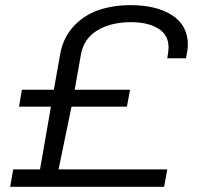

<svg xmlns="http://www.w3.org/2000/svg" viewBox="-20 -718 762 738"><path d="M19 0 30.8 -66.9H133.8L175.8 -308.1H53.2L64 -373H187L210.9 -507.8Q221.7 -571.3 261.2 -615Q300.8 -658.7 356.9 -678.5Q413.1 -698.2 481.9 -698.2Q581.5 -698.2 641.8 -659.2Q702.1 -620.1 702.1 -545.9Q702.1 -527.8 694.8 -494.1H623Q627.9 -522.9 627.9 -535.2Q627.9 -584.5 587.9 -608.6Q547.9 -632.8 483.9 -632.8Q406.7 -632.8 354.2 -601.3Q301.8 -569.8 291 -507.8L267.1 -373H480L467.8 -308.1H254.9L205.1 -66.9H623L610.8 0Z"/></svg>

Font: Archivo Expanded Light
Style: Italic
Weight: 300
Width: 7
Italic angle: -10°
Designer: Hector Gatti
Foundry: Omnibus-Type
Version: Version 2.001